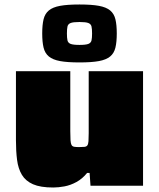

<svg xmlns="http://www.w3.org/2000/svg" viewBox="-20 -827 707 855"><path d="M217 8Q160 8 127 -6.5Q94 -21 77.5 -48.5Q61 -76 56 -115Q51 -154 51 -202V-510H293V-243Q293 -217 294 -202.5Q295 -188 298.5 -181.5Q302 -175 310 -173.5Q318 -172 332 -172Q347 -172 356 -173Q365 -174 369 -179.5Q373 -185 374 -198Q375 -211 375 -234V-510H617V0H383L379 -57H368Q347 -31 320.5 -16.5Q294 -2 267 3Q240 8 217 8ZM334 -549Q280 -549 247.5 -555Q215 -561 197.5 -575.5Q180 -590 174 -615Q168 -640 168 -678Q168 -716 174 -741Q180 -766 197.5 -780.5Q215 -795 247.5 -801Q280 -807 334 -807Q388 -807 420.5 -801Q453 -795 470.5 -780.5Q488 -766 494 -741Q500 -716 500 -678Q500 -640 494 -615Q488 -590 470.5 -575.5Q453 -561 420.5 -555Q388 -549 334 -549ZM334 -627Q362 -627 373.5 -631.5Q385 -636 387.5 -647Q390 -658 390 -678Q390 -698 387.5 -709Q385 -720 373.5 -724.5Q362 -729 334 -729Q306 -729 294.5 -724.5Q283 -720 280.5 -709Q278 -698 278 -678Q278 -658 280.5 -647Q283 -636 294.5 -631.5Q306 -627 334 -627Z"/></svg>

Font: Saira Expanded Black
Style: Regular
Weight: 900
Width: 7
Designer: Hector Gatti with collaboration of the Omnibus-Type team
Foundry: Omnibus-Type
Version: Version 1.101